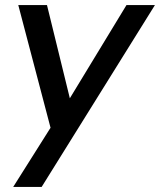

<svg xmlns="http://www.w3.org/2000/svg" viewBox="-20 -516 630 756"><path d="M32 220 179 -13 52 -496H165L255 -129L478 -496H590L144 220Z"/></svg>

Font: Rethink Sans Medium
Style: Italic
Weight: 500
Italic angle: -10°
Designer: The Rethink Sans project authors (Hans Thiessen). DM Sans designed by Colophon Foundry.
Foundry: Rethink Communications LLC
Version: Version 1.001